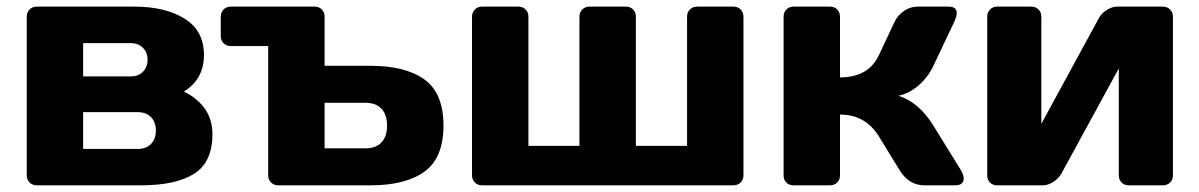

<svg xmlns="http://www.w3.org/2000/svg" viewBox="-20 -555 3592 575"><path d="M60.1 -29.8V-504.9Q60.1 -518.1 68.6 -526.6Q77.1 -535.2 89.8 -535.2H381.8Q475.1 -535.2 533 -499Q590.8 -462.9 590.8 -390.4Q590.8 -317.9 530.8 -280.8Q616.2 -237.8 616.2 -153.3Q616.2 -68.8 561 -34.4Q505.9 0 402.8 0H89.8Q77.1 0 68.6 -8.5Q60.1 -17.1 60.1 -29.8ZM229 -108.9H391.1Q418 -108.9 432.4 -124Q446.8 -139.2 446.8 -164.1Q446.8 -189 432.4 -204.1Q418 -219.2 391.1 -219.2H229ZM229 -326.2H372.1Q394 -326.2 408 -340.1Q421.9 -354 421.9 -376Q421.9 -397.9 408 -411.9Q394 -425.8 372.1 -425.8H229Z M641.1 -446.8V-504.9Q641.1 -518.1 649.7 -526.6Q658.2 -535.2 671.4 -535.2H922.4Q935.5 -535.2 943.8 -526.6Q952.1 -518.1 952.1 -504.9V-357.9H1090.3Q1194.3 -357.9 1251.2 -316.9Q1308.1 -275.9 1308.1 -179Q1308.1 -82 1251.2 -41Q1194.3 0 1090.3 0H813.5Q800.3 0 791.7 -8.5Q783.2 -17.1 783.2 -29.8V-417H671.4Q658.2 -417 649.7 -425.5Q641.1 -434.1 641.1 -446.8ZM952.1 -110.8H1075.2Q1105.5 -110.8 1122.3 -128.4Q1139.2 -146 1139.2 -179Q1139.2 -211.9 1122.3 -229.5Q1105.5 -247.1 1075.2 -247.1H952.1Z M1393.6 -29.8V-504.9Q1393.6 -518.1 1402.1 -526.6Q1410.6 -535.2 1423.3 -535.2H1532.7Q1545.4 -535.2 1554 -526.6Q1562.5 -518.1 1562.5 -504.9V-118.2H1715.3V-504.9Q1715.3 -518.1 1723.9 -526.6Q1732.4 -535.2 1745.6 -535.2H1854.5Q1867.7 -535.2 1876 -526.6Q1884.3 -518.1 1884.3 -504.9V-118.2H2037.6V-504.9Q2037.6 -518.1 2046.1 -526.6Q2054.7 -535.2 2067.4 -535.2H2176.3Q2189.5 -535.2 2198 -526.6Q2206.5 -518.1 2206.5 -504.9V-29.8Q2206.5 -17.1 2198 -8.5Q2189.5 0 2176.3 0H1423.3Q1410.6 0 1402.1 -8.5Q1393.6 -17.1 1393.6 -29.8Z M2866.2 -21.5Q2866.2 0 2840.8 0H2748.5Q2701.7 0 2673.8 -45.9L2611.8 -147Q2571.8 -211.9 2495.6 -211.9V-29.8Q2495.6 -16.6 2487.1 -8.3Q2478.5 0 2465.8 0H2356.4Q2343.3 0 2335 -8.3Q2326.7 -16.6 2326.7 -29.8V-504.9Q2326.7 -518.1 2335.2 -526.6Q2343.8 -535.2 2356.4 -535.2H2465.8Q2479 -535.2 2487.3 -526.6Q2495.6 -518.1 2495.6 -504.9V-323.2Q2580.6 -323.2 2611.8 -389.2L2658.7 -488.8Q2668.5 -509.8 2687.5 -522.5Q2706.5 -535.2 2728.5 -535.2H2820.8Q2845.2 -535.2 2845.2 -516.1Q2845.2 -505.4 2837.4 -488.8L2774.4 -356Q2758.3 -322.8 2730.5 -298.8Q2702.6 -274.9 2670.4 -268.1Q2730.5 -250 2774.4 -180.2L2857.4 -45.9Q2865.7 -31.7 2866.2 -21.5Z M2936.5 -29.8V-504.9Q2936.5 -518.1 2945.1 -526.6Q2953.6 -535.2 2966.3 -535.2H3068.4Q3081.5 -535.2 3090.1 -526.6Q3098.6 -518.1 3098.6 -504.9V-184.1L3270.5 -500Q3278.3 -515.1 3294.4 -525.1Q3310.5 -535.2 3325.7 -535.2H3462.4Q3475.6 -535.2 3484.1 -526.6Q3492.7 -518.1 3492.7 -504.9V-29.8Q3492.7 -16.6 3484.1 -8.3Q3475.6 0 3462.4 0H3360.4Q3347.2 0 3338.9 -8.5Q3330.6 -17.1 3330.6 -29.8V-350.1L3158.7 -35.2Q3150.9 -21 3134.8 -10.5Q3118.7 0 3103.5 0H2966.3Q2953.1 0 2944.8 -8.3Q2936.5 -16.6 2936.5 -29.8Z"/></svg>

Font: Days One
Style: Regular
Weight: 400
Designer: Alexander Kalachev, Alexey Maslov, Jovanny Lemonad
Foundry: Alexander Kalachev, Alexey Maslov, Jovanny Lemonad
Version: Version 1.002